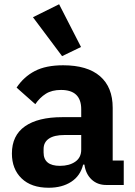

<svg xmlns="http://www.w3.org/2000/svg" viewBox="-20 -870 633 903"><path d="M361 -649 272 -606 135 -789 258 -850ZM36 -148Q36 -233 97.5 -276Q159 -319 273 -319H362V-356Q362 -447 267 -447Q224 -447 195.5 -429Q167 -411 146 -380L58 -458Q92 -509 144 -536Q196 -563 277 -563Q391 -563 450.5 -511.5Q510 -460 510 -363V-115H562V0H480Q438 0 410.5 -26Q383 -52 377 -96H371Q358 -43 315 -15Q272 13 209 13Q127 13 81.5 -31Q36 -75 36 -148ZM362 -166V-235H283Q235 -235 210 -218Q185 -201 185 -169V-153Q185 -90 262 -90Q306 -90 334 -109.5Q362 -129 362 -166Z"/></svg>

Font: IBM Plex Sans JP
Style: Bold
Weight: 700
Designer: Mike Abbink; Paul van der Laan; Pieter van Rosmalen; Wujin Sim; Yejin Wi; Jinhee Kim; Boomi Park; Yona Kim; Kichan Ma
Foundry: Sandoll Inc.
Version: Version 1.001